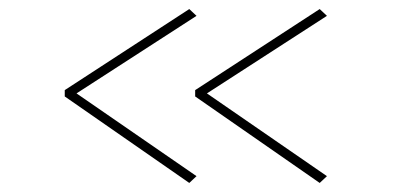

<svg xmlns="http://www.w3.org/2000/svg" viewBox="-20 -477 884 424"><path d="M686 -73 411 -264V-278L686 -457L702 -442L425 -263V-279L702 -88ZM398 -73 123 -264V-278L398 -457L414 -442L137 -263V-279L414 -88Z"/></svg>

Font: Lexend Zetta Thin
Style: Regular
Weight: 250
Version: Version 1.007